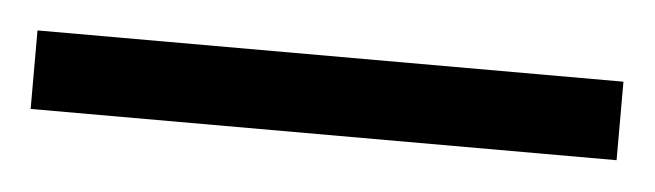

<svg xmlns="http://www.w3.org/2000/svg" viewBox="-23 58 457 134"><g transform="rotate(5 205.0 124.5)"><path d="M0 97H410.5V152H0Z"/></g></svg>

Font: Newsreader 16pt Medium
Style: Regular
Weight: 500
Designer: Hugues Gentile
Foundry: Production Type
Version: Version 1.003